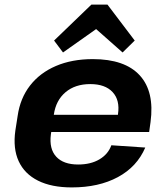

<svg xmlns="http://www.w3.org/2000/svg" viewBox="-20 -808 728 838"><path d="M293 10Q205 10 146 -19.5Q87 -49 61.5 -104.5Q36 -160 47 -238L57 -302Q68 -379 111 -434.5Q154 -490 224 -520Q294 -550 385 -550Q525 -550 590 -479Q655 -408 637 -275L631 -232H175L186 -307H517L492 -279L495 -310Q504 -371 471.5 -406Q439 -441 374 -441Q308 -441 266 -405.5Q224 -370 215 -308L202 -221Q194 -158 225.5 -124Q257 -90 321 -90Q376 -90 414 -112.5Q452 -135 466 -174L614 -164Q578 -80 494.5 -35Q411 10 293 10ZM216 -631 379 -788H449L568 -631L515 -579L360 -716H449L255 -579Z"/></svg>

Font: Pathway Extreme 28pt
Style: Bold Italic
Weight: 700
Italic angle: -8°
Designer: Eduardo Rodriguez Tunni
Foundry: Eduardo Rodriguez Tunni
Version: Version 1.001;gftools[0.9.26]